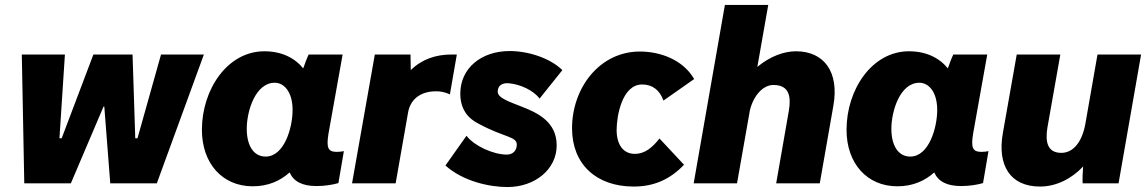

<svg xmlns="http://www.w3.org/2000/svg" viewBox="-20 -740 4629 775"><path d="M78 0H266L398 -310H401L425 0H613L803 -520H630L535 -182H526L515 -520H357L229 -182H220L242 -520H68Z M1258 11C1290 11 1322 6 1346 -1L1368 -130C1359 -128 1349 -127 1339 -127C1303 -127 1297 -145 1306 -201L1363 -520H1226C1219 -506 1211 -484 1204 -464C1169 -507 1116 -533 1047 -533C898 -533 795 -379 795 -216C795 -80 878 12 1000 12C1061 12 1110 -9 1149 -44C1165 -8 1199 11 1258 11ZM1089 -406C1126 -406 1161 -370 1161 -296C1161 -225 1128 -108 1052 -108C1004 -108 976 -152 976 -220C976 -292 1011 -406 1089 -406Z M1401 0H1577L1627 -285C1636 -340 1680 -376 1753 -371C1771 -369 1785 -364 1796 -359L1824 -520H1803C1739 -520 1683 -501 1638 -457L1637 -520H1493Z M2028 15C2140 15 2227 -57 2227 -153C2227 -248 2151 -284 2087 -309C2037 -329 1989 -344 1989 -370C1989 -393 2005 -406 2033 -404C2080 -400 2134 -375 2158 -342L2250 -457C2200 -506 2112 -534 2037 -534C1923 -534 1838 -465 1838 -362C1838 -300 1868 -262 1913 -240C2017 -184 2066 -190 2066 -156C2066 -132 2050 -116 2026 -116C1970 -116 1893 -152 1863 -192L1778 -72C1849 -8 1956 15 2028 15Z M2538 13C2621 13 2686 -17 2741 -75L2642 -181C2614 -146 2585 -119 2542 -119C2496 -119 2469 -156 2469 -215C2469 -272 2491 -399 2572 -399C2614 -399 2643 -376 2658 -334L2782 -421C2736 -500 2644 -532 2563 -532C2400 -532 2289 -385 2289 -222C2289 -78 2386 13 2538 13Z M2780 0H2955L3007 -295C3021 -353 3059 -397 3102 -397C3166 -397 3174 -350 3164 -292L3113 0H3289L3344 -314C3368 -450 3306 -533 3193 -533C3146 -533 3090 -514 3037 -470L3081 -720H2906Z M3860 11C3892 11 3924 6 3948 -1L3970 -130C3961 -128 3951 -127 3941 -127C3905 -127 3899 -145 3908 -201L3965 -520H3828C3821 -506 3813 -484 3806 -464C3771 -507 3718 -533 3649 -533C3500 -533 3397 -379 3397 -216C3397 -80 3480 12 3602 12C3663 12 3712 -9 3751 -44C3767 -8 3801 11 3860 11ZM3691 -406C3728 -406 3763 -370 3763 -296C3763 -225 3730 -108 3654 -108C3606 -108 3578 -152 3578 -220C3578 -292 3613 -406 3691 -406Z M4178 13C4243 13 4305 -18 4352 -68C4350 -45 4349 -16 4350 0H4495L4586 -520H4410L4361 -240C4348 -168 4313 -123 4264 -123C4205 -123 4199 -172 4208 -226L4260 -520H4084L4028 -203C4005 -73 4057 13 4178 13Z"/></svg>

Font: Fixel Text 20240404 ExtraBold
Style: Italic
Weight: 800
Width: 4
Italic angle: -10°
Designer: AlfaBravo + MacPaw
Foundry: Kyrylo Tkachov, Marchela Mozhyna, Serhii Makarenko, Maria Weinstein, Zakhar Kryvoshyya
Version: Version 1.211;Glyphs 3.2 (3225)